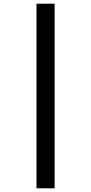

<svg xmlns="http://www.w3.org/2000/svg" viewBox="-20 -784 493 1037"><path d="M177 -764V233H275V-764Z"/></svg>

Font: Noto Sans Arabic UI Cn SmBd
Style: Regular
Weight: 600
Width: 3
Designer: Monotype Design Team, Nadine Chahine and Nizar Qandah
Foundry: Monotype Imaging Inc.
Version: Version 2.010